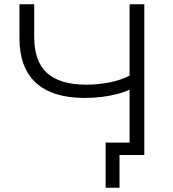

<svg xmlns="http://www.w3.org/2000/svg" viewBox="-20 -725 807 898"><path d="M539 153H474V-58H608V0H539ZM586 0V-306Q562 -294 527.5 -285Q493 -276 454 -271.5Q415 -267 375 -267Q227 -267 149 -337Q71 -407 71 -547V-705H140V-553Q140 -437 200.5 -383Q261 -329 383 -329Q437 -329 489.5 -339Q542 -349 586 -371V-705H655V0Z"/></svg>

Font: Nunito Sans 10pt SemiExpanded Light
Style: Regular
Weight: 300
Width: 6
Designer: Vernon Adams
Foundry: Vernon Adams
Version: Version 3.101;gftools[0.9.27]